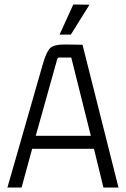

<svg xmlns="http://www.w3.org/2000/svg" viewBox="-20 -834 560 854"><path d="M245 -680 306 -814 378 -813 295 -680ZM507 0H440L398 -172H123L76 0H13L170 -547Q186 -604 203.5 -620.5Q221 -637 274 -636L347 -635ZM234 -569 139 -230H384L297 -578H243Q236 -578 234 -569Z"/></svg>

Font: Gemunu Libre Light
Style: Regular
Weight: 300
Designer: Puspanada Ekanayake, Sola Matas, Pathum Egodawatta, Kosala Senevirathne
Foundry: mooniak
Version: Version 1.100